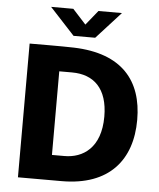

<svg xmlns="http://www.w3.org/2000/svg" viewBox="-61 -982 854 1034"><g transform="rotate(5 366.0 -465.0)"><path d="M429 -930 365 -851 293 -930H173L307 -785H424L556 -930ZM75 -723V0H311C568 0 688 -147 688 -364C688 -575 576 -714 314 -722C251 -724 93 -723 75 -723ZM247 -588H316C434 -588 510 -518 510 -366C510 -197 414 -136 315 -136H247Z"/></g></svg>

Font: United Sans ExtraBold
Style: Regular
Weight: 800
Designer: Pablo Impallari, Rodrigo Fuenzalida (Modified by Dan O. Williams)
Version: Version 1.000;PS 001.000;hotconv 1.0.88;makeotf.lib2.5.64775